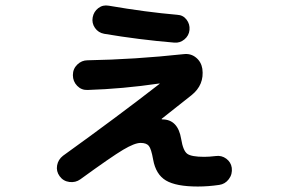

<svg xmlns="http://www.w3.org/2000/svg" viewBox="-20 -639 1040 701"><path d="M377 -618.2Q513.7 -594.7 627 -585Q648.4 -584 661.1 -567.4Q673.8 -550.8 671.9 -529.8Q669.9 -508.8 653.3 -495.1Q636.7 -481.4 616.2 -483.4Q487.3 -494.1 360.4 -515.6Q338.9 -519.5 326.7 -537.1Q314.5 -554.7 318.4 -575.7Q322.3 -596.7 338.9 -609.4Q355.5 -622.1 377 -618.2ZM273.4 15.6Q255.9 28.3 233.4 25.4Q210.9 22.5 197.8 4.4Q184.6 -13.7 188.5 -35.2Q192.4 -56.6 210 -70.3Q408.2 -212.9 561.5 -332L563.5 -334H560.5Q427.7 -314.5 299.8 -310.5Q277.3 -309.6 261.7 -325.7Q246.1 -341.8 246.1 -364.7Q246.1 -387.7 262.2 -403.3Q278.3 -418.9 299.8 -418.9Q470.7 -421.9 651.4 -441.4Q676.8 -444.3 695.8 -428.7Q714.8 -413.1 718.8 -387.7Q726.6 -329.1 678.7 -291Q664.1 -279.3 627.4 -250.5Q590.8 -221.7 571.3 -206.1Q570.3 -206.1 570.3 -204.1Q570.3 -203.1 572.3 -203.1Q629.9 -203.1 641.6 -130.9Q648.4 -88.9 663.6 -77.6Q678.7 -66.4 725.6 -66.4Q743.2 -66.4 767.6 -69.3Q789.1 -72.3 806.2 -59.6Q823.2 -46.9 826.2 -26.4Q829.1 -2.9 815.4 15.1Q801.8 33.2 780.3 36.1Q740.2 42 702.1 42Q623 42 585.9 20Q548.8 -2 539.1 -56.6Q532.2 -95.7 523.4 -106.4Q514.6 -117.2 493.2 -117.2Q471.7 -117.2 429.7 -92.3Q387.7 -67.4 273.4 15.6Z"/></svg>

Font: Rounded-X Mgen+ 2m bold
Style: Bold
Weight: 700
Designer: [Source Han Sans]
Ryoko NISHIZUKA  (kana & ideographs); Paul D. Hunt (Latin, Greek & Cyrillic); Wenlong ZHANG  (bopomofo
Version: Version 1.059.20150602